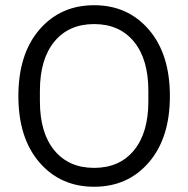

<svg xmlns="http://www.w3.org/2000/svg" viewBox="-20 -710 726 740"><path d="M553.7 -84.2Q472.7 9.8 342.8 9.8Q212.9 9.8 131.8 -84.2Q50.8 -178.2 50.8 -339.8Q50.8 -501.5 131.8 -595.7Q212.9 -689.9 342.8 -689.9Q472.7 -689.9 553.7 -595.7Q634.8 -501.5 634.8 -339.8Q634.8 -178.2 553.7 -84.2ZM133.8 -319.8Q133.8 -197.8 189.5 -130.4Q245.1 -63 342.8 -63Q440.4 -63 496.1 -130.4Q551.8 -197.8 551.8 -319.8V-359.9Q551.8 -481.9 496.1 -549.6Q440.4 -617.2 342.8 -617.2Q245.1 -617.2 189.5 -549.6Q133.8 -481.9 133.8 -359.9Z"/></svg>

Font: TASA Orbiter Text
Style: Regular
Weight: 400
Designer: Weizhong Zhang
Version: Version 1.000;Glyphs 3.1.2 (3151)